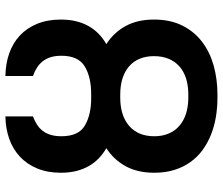

<svg xmlns="http://www.w3.org/2000/svg" viewBox="-76 -724 810 697"><g transform="rotate(-90 328.5 -375.0)"><path d="M139.6 -393.5Q119 -405.2 102.5 -421.2Q85.9 -437.1 74.4 -457.6Q62.9 -478 56.6 -503Q50.4 -528.1 50.4 -558.2Q50.4 -606.9 65.9 -644.2Q81.3 -681.5 108.5 -707Q135.7 -732.6 173.3 -745.9Q210.9 -759.2 255 -759.9V-659.8Q238.3 -653.8 225 -645.1Q211.6 -636.4 202.2 -624.1Q192.8 -611.9 187.9 -595.2Q182.9 -578.5 182.9 -556.5Q182.9 -494.3 221.6 -471.6Q260.7 -448.5 320.7 -448.5H335.9Q397.7 -448.5 436.4 -471.9Q475.1 -495.4 475.1 -556.5Q475.1 -578.5 470 -595.2Q464.8 -611.9 455.3 -624.1Q445.7 -636.4 432.2 -645.1Q418.7 -653.8 401.6 -659.8V-759.9Q446 -759.2 483.5 -746.1Q521 -733 548.3 -707.6Q575.6 -682.2 591.1 -644.7Q606.5 -607.2 606.5 -558.2Q606.5 -528.1 600.3 -503Q594.1 -478 582.6 -457.6Q571 -437.1 554.5 -421.2Q538 -405.2 517.4 -393.5Q558.9 -366.8 582.7 -323.9Q606.5 -280.9 606.5 -220.5Q606.5 -161.6 584.9 -118.1Q563.2 -74.6 526.1 -46.2Q489 -17.8 439.5 -3.9Q389.9 9.9 334.2 9.9H323.2Q287.3 9.9 253.2 4.3Q219.1 -1.4 188.7 -13.5Q158.4 -25.6 133 -44Q107.6 -62.5 89.3 -88.1Q71 -113.6 60.7 -146.3Q50.4 -179 50.4 -219.5Q50.4 -280.2 74.2 -323.5Q98 -366.8 139.6 -393.5ZM182.9 -219.5Q182.9 -190.3 192.6 -167.3Q202.4 -144.2 220.7 -128.4Q239 -112.6 264.9 -104.2Q290.8 -95.9 323.2 -95.9H334.2Q366.8 -95.9 392.6 -104Q418.3 -112.2 436.4 -128.2Q454.5 -144.2 464.1 -167.4Q473.7 -190.7 473.7 -220.5Q473.7 -250 464.1 -272.7Q454.5 -295.5 436.4 -311.1Q418.3 -326.7 392.6 -334.9Q366.8 -343 334.2 -343H323.2Q290.8 -343 264.9 -334.9Q239 -326.7 220.7 -310.9Q202.4 -295.1 192.6 -272.2Q182.9 -249.3 182.9 -219.5Z"/></g></svg>

Font: Inter P Semi Bold
Style: Regular
Weight: 600
Designer: Rasmus Andersson
Foundry: rsms
Version: Version 3.018;git-588b23468